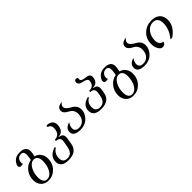

<svg xmlns="http://www.w3.org/2000/svg" viewBox="201 -1950 3451 3451"><g transform="rotate(-45 1926.0 -225.0)"><path d="M249.5 214.4Q325.7 214.4 375.7 130.4Q425.8 46.4 425.8 -72.8Q425.8 -134.8 401.6 -171.6Q377.4 -208.5 329.1 -208.5Q251 -208.5 201.7 -122.6Q152.3 -36.6 152.3 77.1Q152.3 137.2 176.5 175.8Q200.7 214.4 249.5 214.4ZM252 249Q160.6 249 108.6 191.9Q56.6 134.8 56.6 49.3Q56.6 -64.5 123.5 -145Q190.4 -225.6 285.6 -240.2Q291 -271 296.1 -300.8Q301.3 -330.6 301.3 -354Q301.3 -439.5 237.3 -441.9Q181.2 -439.5 154.1 -406Q127 -372.6 127 -329.1Q127 -308.6 134.8 -292Q114.3 -284.7 84 -284.7Q39.1 -287.1 39.1 -328.1Q39.1 -369.1 89.1 -424.1Q139.2 -479 237.8 -479Q395.5 -479 395.5 -352.1Q395.5 -331.1 391.1 -306.6L378.9 -237.8Q442.4 -223.6 482.2 -169.7Q522 -115.7 522 -39.6Q522 84.5 442.4 166.7Q362.8 249 252 249Z M764.2 244.1Q575.7 244.1 575.7 98.6Q575.7 -47.9 757.3 -101.1V-78.6Q662.6 -16.1 662.6 95.7Q662.6 206.5 772 206.5Q890.1 206.5 915.5 62.5L935.5 -49.3Q938.5 -65.9 938.5 -80.1Q938.5 -160.6 843.3 -160.6L848.6 -191.4Q980.5 -195.3 985.4 -351.1Q985.4 -422.4 929.7 -440.9Q912.6 -446.8 912.6 -461.4Q912.6 -478.5 948.7 -478.5Q1072.8 -461.4 1072.8 -350.6Q1067.9 -190.9 934.1 -181.2L933.1 -173.8Q1025.9 -167.5 1025.9 -80.6Q1025.9 -64 1022.5 -43.9L1001 77.6Q971.7 244.1 764.2 244.1Z M1303.7 9.8Q1131.3 8.3 1131.3 -100.6Q1131.3 -200.7 1252.9 -231.9Q1210.4 -170.9 1210.4 -116.7Q1210.4 -34.2 1311 -34.2Q1379.9 -34.2 1427.5 -84.7Q1475.1 -135.3 1475.1 -225.6Q1475.1 -325.2 1386.2 -370.1Q1288.6 -418.9 1288.6 -482.4Q1288.6 -572.8 1417 -586.4Q1365.7 -550.3 1365.7 -505.9Q1365.7 -448.2 1473.6 -390.1Q1572.3 -336.9 1572.3 -237.8Q1572.3 -145.5 1499.5 -69.1Q1426.8 7.3 1303.7 9.8Z M1829.6 9.8Q1640.6 9.8 1640.6 -132.8Q1640.6 -273.9 1814.9 -315.9L1814.5 -293.5Q1727.5 -242.7 1727.5 -137.2Q1727.5 -27.8 1837.9 -27.8Q1956.1 -27.8 1981.4 -171.9Q1995.1 -242.2 1995.1 -266.1Q1995.1 -346.2 1900.4 -346.2L1905.8 -377Q2010.3 -377 2032.2 -462.4Q2038.6 -494.1 2038.6 -503.9Q2038.6 -552.7 1941.9 -569.3Q1845.2 -585.9 1845.2 -650.4Q1845.2 -696.3 1892.1 -698.7Q1925.3 -695.8 1925.3 -669.9Q1925.3 -663.6 1924.3 -659.7Q1923.3 -655.8 1923.3 -650.4Q1923.3 -599.1 2026.1 -590.8Q2128.9 -582.5 2128.9 -515.1Q2128.9 -497.6 2120.6 -461.4Q2098.1 -372.6 1991.2 -366.7L1989.7 -359.4Q2082.5 -353 2082.5 -266.1Q2082.5 -239.7 2066.4 -156.7Q2037.1 9.8 1829.6 9.8Z M2407.7 214.4Q2483.9 214.4 2533.9 130.4Q2584 46.4 2584 -72.8Q2584 -134.8 2559.8 -171.6Q2535.6 -208.5 2487.3 -208.5Q2409.2 -208.5 2359.9 -122.6Q2310.5 -36.6 2310.5 77.1Q2310.5 137.2 2334.7 175.8Q2358.9 214.4 2407.7 214.4ZM2410.2 249Q2318.8 249 2266.8 191.9Q2214.8 134.8 2214.8 49.3Q2214.8 -64.5 2281.7 -145Q2348.6 -225.6 2443.8 -240.2Q2449.2 -271 2454.3 -300.8Q2459.5 -330.6 2459.5 -354Q2459.5 -439.5 2395.5 -441.9Q2339.4 -439.5 2312.3 -406Q2285.2 -372.6 2285.2 -329.1Q2285.2 -308.6 2293 -292Q2272.5 -284.7 2242.2 -284.7Q2197.3 -287.1 2197.3 -328.1Q2197.3 -369.1 2247.3 -424.1Q2297.4 -479 2396 -479Q2553.7 -479 2553.7 -352.1Q2553.7 -331.1 2549.3 -306.6L2537.1 -237.8Q2600.6 -223.6 2640.4 -169.7Q2680.2 -115.7 2680.2 -39.6Q2680.2 84.5 2600.6 166.7Q2521 249 2410.2 249Z M2935.5 9.8Q2763.2 8.3 2763.2 -100.6Q2763.2 -200.7 2884.8 -231.9Q2842.3 -170.9 2842.3 -116.7Q2842.3 -34.2 2942.9 -34.2Q3011.7 -34.2 3059.3 -84.7Q3106.9 -135.3 3106.9 -225.6Q3106.9 -325.2 3018.1 -370.1Q2920.4 -418.9 2920.4 -482.4Q2920.4 -572.8 3048.8 -586.4Q2997.6 -550.3 2997.6 -505.9Q2997.6 -448.2 3105.5 -390.1Q3204.1 -336.9 3204.1 -237.8Q3204.1 -145.5 3131.3 -69.1Q3058.6 7.3 2935.5 9.8Z M3398.4 4.9Q3351.6 4.9 3319.3 -50.8Q3287.1 -106.4 3287.1 -180.2Q3287.1 -315.9 3375.5 -398.9Q3463.9 -481.9 3587.4 -481.9Q3692.4 -481.9 3750.2 -428.2Q3808.1 -374.5 3808.1 -280.8Q3808.1 -115.2 3636.7 2.4H3591.8Q3709.5 -137.7 3709.5 -292Q3709.5 -362.8 3678.7 -401.1Q3647.9 -439.5 3587.4 -439.5Q3494.6 -439.5 3436.8 -362.5Q3378.9 -285.6 3378.9 -179.7Q3378.9 -75.7 3475.6 -54.7Q3451.7 4.9 3398.4 4.9Z"/></g></svg>

Font: Kelvinch
Style: Italic
Weight: 400
Italic angle: -10°
Designer: Paul James Miller
Foundry: High-Logic / Made with FontCreator
Version: Version 3.40;July 22, 2017;FontCreator 11.0.0.2388 64-bit